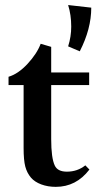

<svg xmlns="http://www.w3.org/2000/svg" viewBox="-20 -726 403 758"><path d="M249 -543Q261.2 -581.1 261.2 -621.1Q261.2 -667 249 -706.1L340.3 -695.8Q340.3 -611.8 294.9 -523.4ZM200.2 11.7Q168.9 11.7 142.8 2Q116.7 -7.8 102.1 -24.9Q86.4 -43.5 79.8 -68.6Q73.2 -93.8 73.2 -142.1V-390.1H13.7V-422.9Q51.8 -434.1 88.9 -474.1Q126 -514.2 140.6 -553.2L182.1 -541V-439.9H332V-390.1H182.1V-176.8Q182.1 -102.1 196.3 -72.3Q207.5 -48.3 244.1 -48.3Q285.6 -48.3 316.9 -73.2L333 -56.6Q280.8 11.7 200.2 11.7Z"/></svg>

Font: Elstob 10pt SemiBold
Style: Regular
Weight: 600
Designer: Peter S. Baker
Version: Version 1.015